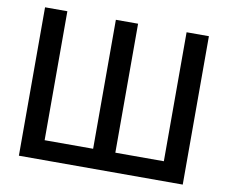

<svg xmlns="http://www.w3.org/2000/svg" viewBox="-79 -827 1100 927"><g transform="rotate(10 471.0 -364.0)"><path d="M69.3 -727.5H178.7V-95.2H416.5V-727.5H525.4V-95.2H763.2V-727.5H872.6V0H69.3Z"/></g></svg>

Font: Inter 28pt Medium
Style: Regular
Weight: 500
Designer: Rasmus Andersson
Foundry: rsms
Version: Version 4.001;git-66647c0bb